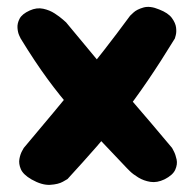

<svg xmlns="http://www.w3.org/2000/svg" viewBox="-20 -595 556 549"><path d="M450 -82Q429 -72 410 -75Q391 -78 375.5 -87.5Q360 -97 351.5 -105.5Q343 -114 343 -114Q298 -162 260 -201.5Q222 -241 187 -280.5Q152 -320 116 -369Q80 -418 39 -485Q39 -485 35 -493.5Q31 -502 30 -515Q29 -528 36 -541.5Q43 -555 65 -565Q85 -574 103.5 -570Q122 -566 136.5 -556.5Q151 -547 160 -539Q169 -531 169 -531Q217 -473 262.5 -418.5Q308 -364 359 -305Q410 -246 472 -172Q472 -172 477 -162.5Q482 -153 485 -139Q488 -125 481 -109.5Q474 -94 450 -82ZM70 -82Q46 -96 39.5 -111.5Q33 -127 35.5 -140.5Q38 -154 43 -163Q48 -172 48 -172Q95 -228 133.5 -274Q172 -320 207 -363Q242 -406 277.5 -451.5Q313 -497 352 -550Q352 -550 361.5 -559Q371 -568 390 -573.5Q409 -579 435 -568Q461 -558 471.5 -543.5Q482 -529 483.5 -516Q485 -503 482.5 -494Q480 -485 480 -485Q439 -418 402.5 -364.5Q366 -311 330.5 -265.5Q295 -220 256.5 -176Q218 -132 173 -83Q173 -83 160 -75.5Q147 -68 123.5 -66.5Q100 -65 70 -82Z"/></svg>

Font: Sour Gummy Black
Style: Regular
Weight: 900
Designer: Stefie Justprince
Foundry: Eifetstype
Version: Version 1.000